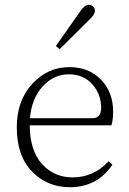

<svg xmlns="http://www.w3.org/2000/svg" viewBox="-20 -766 538 801"><path d="M353 -684 229 -561 213 -574 315 -719Q333 -746 351 -746Q361 -746 368.5 -739Q376 -732 376 -721Q376 -705 353 -684ZM105 -273H366Q402 -273 402 -316Q402 -373 365 -414.5Q328 -456 267 -456Q204 -456 158 -405.5Q112 -355 105 -273ZM445 -243H104Q105 -137 155.5 -81.5Q206 -26 283 -26Q371 -26 433 -93L449 -79Q386 15 271 15Q177 15 113.5 -50.5Q50 -116 50 -235Q50 -346 114.5 -416Q179 -486 269 -486Q351 -486 401.5 -433.5Q452 -381 452 -300Q452 -268 445 -243Z"/></svg>

Font: TypoPRO Source Serif Pro
Style: Regular
Weight: 300
Designer: Frank Grießhammer
Foundry: Adobe Systems Incorporated
Version: Version 1.017;PS (version unavailable);hotconv 1.0.79;makeot